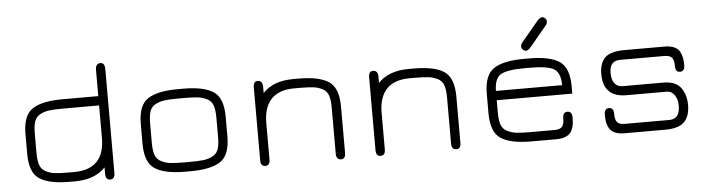

<svg xmlns="http://www.w3.org/2000/svg" viewBox="-44 -851 3852 1043"><g transform="rotate(-5 1882.0 -330.0)"><path d="M495.1 -450.2V-592.8Q495.1 -627.9 522.5 -627.9Q545.9 -627.9 545.9 -592.8V-26.4Q545.9 6.8 520.5 6.8Q495.1 6.8 495.1 -27.3V-61.5Q437.5 0 328.1 0H299.8Q187.5 0 135.3 -34.7Q83 -69.3 83 -171.9V-278.3Q83 -380.9 135.3 -415.5Q187.5 -450.2 299.8 -450.2ZM495.1 -399.4H299.8Q250 -399.4 223.1 -396Q196.3 -392.6 173.3 -380.4Q150.4 -368.2 142.1 -343.8Q133.8 -319.3 133.8 -277.3V-172.9Q133.8 -130.9 142.1 -106.4Q150.4 -82 173.3 -69.8Q196.3 -57.6 223.1 -54.2Q250 -50.8 299.8 -50.8H328.1Q495.1 -50.8 495.1 -222.7Z M958 0H929.7Q817.4 0 764.6 -34.7Q711.9 -69.3 711.9 -171.9V-278.3Q711.9 -380.9 764.6 -415.5Q817.4 -450.2 929.7 -450.2H958Q1070.3 -450.2 1122.6 -415.5Q1174.8 -380.9 1174.8 -278.3V-171.9Q1174.8 -69.3 1122.6 -34.7Q1070.3 0 958 0ZM929.7 -50.8H958Q1007.8 -50.8 1034.7 -54.2Q1061.5 -57.6 1084.5 -69.8Q1107.4 -82 1115.7 -106.4Q1124 -130.9 1124 -172.9V-277.3Q1124 -319.3 1115.7 -343.8Q1107.4 -368.2 1084.5 -380.4Q1061.5 -392.6 1034.7 -396Q1007.8 -399.4 958 -399.4H929.7Q879.9 -399.4 853 -396Q826.2 -392.6 802.7 -380.4Q779.3 -368.2 771 -343.8Q762.7 -319.3 762.7 -277.3V-172.9Q762.7 -130.9 771 -106.4Q779.3 -82 802.7 -69.8Q826.2 -57.6 853 -54.2Q879.9 -50.8 929.7 -50.8Z M1558.6 -399.4Q1475.6 -399.4 1433.6 -355Q1391.6 -310.5 1391.6 -225.6V-26.4Q1391.6 6.8 1366.2 6.8Q1340.8 6.8 1340.8 -26.4V-422.9Q1340.8 -457 1364.3 -457Q1391.6 -457 1391.6 -421.9V-388.7Q1449.2 -450.2 1558.6 -450.2H1586.9Q1699.2 -450.2 1751.5 -415.5Q1803.7 -380.9 1803.7 -278.3V-26.4Q1803.7 6.8 1779.3 6.8Q1752.9 6.8 1752.9 -26.4V-277.3Q1752.9 -319.3 1744.6 -343.8Q1736.3 -368.2 1713.4 -380.4Q1690.4 -392.6 1663.6 -396Q1636.7 -399.4 1586.9 -399.4Z M2187.5 -399.4Q2104.5 -399.4 2062.5 -355Q2020.5 -310.5 2020.5 -225.6V-26.4Q2020.5 6.8 1995.1 6.8Q1969.7 6.8 1969.7 -26.4V-422.9Q1969.7 -457 1993.2 -457Q2020.5 -457 2020.5 -421.9V-388.7Q2078.1 -450.2 2187.5 -450.2H2215.8Q2328.1 -450.2 2380.4 -415.5Q2432.6 -380.9 2432.6 -278.3V-26.4Q2432.6 6.8 2408.2 6.8Q2381.8 6.8 2381.8 -26.4V-277.3Q2381.8 -319.3 2373.5 -343.8Q2365.2 -368.2 2342.3 -380.4Q2319.3 -392.6 2292.5 -396Q2265.6 -399.4 2215.8 -399.4Z M3061.5 -278.3V-239.3H2649.4V-172.9Q2649.4 -130.9 2657.7 -106.4Q2666 -82 2689.5 -69.8Q2712.9 -57.6 2739.7 -54.2Q2766.6 -50.8 2816.4 -50.8H2947.3Q2978.5 -50.8 2989.7 -64.5Q3001 -78.1 3001 -111.3Q3001 -143.6 3026.4 -143.6Q3051.8 -143.6 3051.8 -108.4Q3051.8 -85.9 3048.8 -69.3Q3045.9 -52.7 3036.6 -35.6Q3027.3 -18.6 3006.3 -9.3Q2985.4 0 2954.1 0H2816.4Q2704.1 0 2651.4 -34.7Q2598.6 -69.3 2598.6 -171.9V-278.3Q2598.6 -380.9 2651.4 -415.5Q2704.1 -450.2 2816.4 -450.2H2844.7Q2957 -450.2 3009.3 -415.5Q3061.5 -380.9 3061.5 -278.3ZM2844.7 -399.4H2816.4Q2721.7 -399.4 2686 -379.4Q2650.4 -359.4 2649.4 -290H3010.7Q3009.8 -359.4 2974.1 -379.4Q2938.5 -399.4 2844.7 -399.4ZM2949.2 -620.1 2855.5 -507.8Q2841.8 -493.2 2831.1 -493.2Q2823.2 -493.2 2814.9 -500.5Q2806.6 -507.8 2806.6 -517.6Q2806.6 -529.3 2815.4 -540L2909.2 -652.3Q2922.9 -667 2933.6 -667Q2942.4 -667 2950.2 -659.7Q2958 -652.3 2958 -641.6Q2958 -630.9 2949.2 -620.1Z M3325.2 0Q3293.9 0 3272.9 -9.3Q3252 -18.6 3242.7 -35.6Q3233.4 -52.7 3230.5 -69.3Q3227.5 -85.9 3227.5 -108.4Q3227.5 -143.6 3252.9 -143.6Q3278.3 -143.6 3278.3 -111.3Q3278.3 -78.1 3289.6 -64.5Q3300.8 -50.8 3332 -50.8H3574.2Q3631.8 -50.8 3631.8 -123Q3631.8 -159.2 3615.7 -182.1Q3599.6 -205.1 3574.2 -205.1H3353.5Q3227.5 -205.1 3227.5 -332Q3227.5 -390.6 3257.8 -420.4Q3288.1 -450.2 3363.3 -450.2H3583Q3614.3 -450.2 3635.3 -440.9Q3656.2 -431.6 3665.5 -414.1Q3674.8 -396.5 3677.7 -379.9Q3680.7 -363.3 3680.7 -340.8Q3680.7 -306.6 3655.3 -306.6Q3629.9 -306.6 3629.9 -338.9Q3629.9 -373 3618.2 -386.2Q3606.4 -399.4 3576.2 -399.4H3335.9Q3278.3 -399.4 3278.3 -332Q3278.3 -294.9 3294.4 -275.4Q3310.5 -255.9 3335.9 -255.9H3557.6Q3626 -255.9 3654.3 -217.8Q3682.6 -179.7 3682.6 -123Q3682.6 -62.5 3651.9 -31.2Q3621.1 0 3547.9 0Z"/></g></svg>

Font: Jura
Style: Book
Weight: 400
Version: Version 2.3